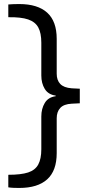

<svg xmlns="http://www.w3.org/2000/svg" viewBox="-20 -768 464 948"><path d="M21 157V95Q84 95 119 83.5Q154 72 169 44Q184 16 184 -31V-193Q184 -231 201 -259.5Q218 -288 255 -293V-296Q218 -301 201 -329Q184 -357 184 -395V-557Q184 -605 169 -632.5Q154 -660 119 -672Q84 -684 21 -683V-746Q31 -747 47 -747.5Q63 -748 75 -748Q166 -748 213 -705.5Q260 -663 260 -576V-404Q260 -372 277.5 -353.5Q295 -335 334 -332L374 -330V-258L334 -256Q295 -254 277.5 -235Q260 -216 260 -184V-12Q260 75 213 117.5Q166 160 75 160Q61 160 47.5 159.5Q34 159 21 157Z"/></svg>

Font: REM Medium Light
Style: Regular
Weight: 300
Version: Version 1.005;gftools[0.9.28]